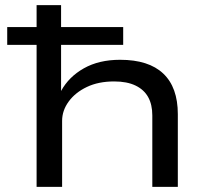

<svg xmlns="http://www.w3.org/2000/svg" viewBox="-20 -725 821 745"><path d="M122 0V-551H8V-620H122V-705H217V-620H458V-551H217V-372Q247 -427 305.5 -460Q364 -493 446 -493Q557 -493 613.5 -439.5Q670 -386 670 -282V0H571V-277Q571 -319 555 -348Q539 -377 506 -393Q473 -409 423 -409Q362 -409 317 -387.5Q272 -366 246.5 -331Q221 -296 221 -256V0Z"/></svg>

Font: Nunito Sans 7pt Expanded
Style: Regular
Weight: 400
Width: 7
Designer: Vernon Adams
Foundry: Vernon Adams
Version: Version 3.101;gftools[0.9.27]